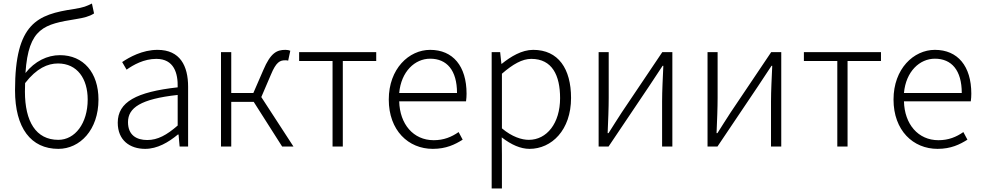

<svg xmlns="http://www.w3.org/2000/svg" viewBox="-20 -829 5556 1086"><path d="M310 13C432 13 537 -94 537 -266C537 -418 452 -517 319 -517C248 -517 177 -483 124 -416C141 -673 231 -692 410 -721C453 -728 484 -735 512 -753L500 -809C469 -794 455 -787 398 -778C192 -747 65 -699 65 -318C65 -105 155 13 310 13ZM122 -359C187 -443 250 -470 308 -470C417 -470 476 -384 476 -266C476 -131 404 -38 310 -38C183 -38 121 -142 121 -311Z M801 13C870 13 933 -24 986 -68H990L996 0H1044V-338C1044 -456 999 -547 871 -547C785 -547 711 -505 671 -478L696 -435C734 -462 794 -496 864 -496C965 -496 987 -414 985 -335C751 -309 646 -252 646 -135C646 -35 715 13 801 13ZM813 -37C753 -37 704 -64 704 -138C704 -219 775 -269 985 -292V-119C923 -65 872 -37 813 -37Z M1230 0H1288V-253H1415L1576 0H1640L1458 -280L1512 -406C1542 -479 1564 -488 1593 -488C1601 -488 1604 -488 1610 -486L1622 -542C1616 -545 1605 -547 1595 -547C1546 -547 1511 -531 1469 -432L1413 -303H1288V-534H1230Z M1861 0H1919V-484H2108V-534H1672V-484H1861Z M2428 13C2504 13 2554 -12 2597 -39L2574 -82C2534 -54 2490 -36 2433 -36C2318 -36 2241 -127 2238 -256H2616C2618 -270 2619 -285 2619 -299C2619 -455 2542 -547 2413 -547C2293 -547 2179 -440 2179 -266C2179 -91 2290 13 2428 13ZM2238 -303C2249 -425 2327 -497 2413 -497C2507 -497 2565 -432 2565 -303Z M2761 237H2819V46L2818 -52C2872 -10 2925 13 2975 13C3100 13 3210 -93 3210 -275C3210 -440 3138 -547 2996 -547C2931 -547 2869 -509 2818 -468H2816L2809 -534H2761ZM2971 -38C2931 -38 2876 -55 2819 -103V-412C2881 -466 2934 -496 2985 -496C3103 -496 3148 -403 3148 -274C3148 -132 3073 -38 2971 -38Z M3366 0H3422L3652 -342C3674 -375 3706 -424 3728 -457H3732C3729 -387 3725 -315 3725 -256V0H3783V-534H3726L3496 -192C3475 -159 3443 -110 3422 -76H3417C3420 -147 3423 -219 3423 -277V-534H3366Z M3982 0H4038L4268 -342C4290 -375 4322 -424 4344 -457H4348C4345 -387 4341 -315 4341 -256V0H4399V-534H4342L4112 -192C4091 -159 4059 -110 4038 -76H4033C4036 -147 4039 -219 4039 -277V-534H3982Z M4716 0H4774V-484H4963V-534H4527V-484H4716Z M5283 13C5359 13 5409 -12 5452 -39L5429 -82C5389 -54 5345 -36 5288 -36C5173 -36 5096 -127 5093 -256H5471C5473 -270 5474 -285 5474 -299C5474 -455 5397 -547 5268 -547C5148 -547 5034 -440 5034 -266C5034 -91 5145 13 5283 13ZM5093 -303C5104 -425 5182 -497 5268 -497C5362 -497 5420 -432 5420 -303Z"/></svg>

Font: Noto Sans CJK SC Light
Style: Regular
Weight: 300
Designer: Ryoko NISHIZUKA 西塚涼子 (kana, bopomofo & ideographs); Paul D. Hunt (Latin, Greek & Cyrillic); Sandoll Communications 산돌커뮤니
Foundry: Adobe
Version: Version 2.004;hotconv 1.0.118;makeotfexe 2.5.65603